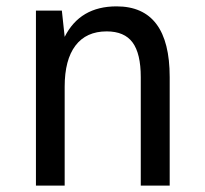

<svg xmlns="http://www.w3.org/2000/svg" viewBox="-20 -580 642 600"><path d="M92.3 -546.9H173.3L182.1 -464.8Q230 -560.1 344.2 -560.1Q510.3 -560.1 510.3 -338.9V0H419.9V-338.9Q419.9 -412.6 394.3 -447.3Q368.7 -481.9 313.5 -481.9Q249.5 -481.9 215.8 -437.5Q182.1 -393.1 182.1 -309.1V0H92.3Z"/></svg>

Font: Vazir Code Hack
Style: Code-Hack
Weight: 400
Foundry: DejaVu fonts team - Redesigned by Saber Rastikerdar
Version: Version 1.1.2